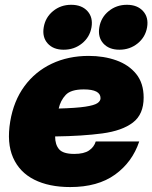

<svg xmlns="http://www.w3.org/2000/svg" viewBox="-20 -757 626 789"><path d="M268.6 11.7Q181.2 11.7 120.6 -18.8Q60.1 -49.3 33.7 -109.4Q7.3 -169.4 22 -257.8Q36.1 -342.3 80.3 -402.6Q124.5 -462.9 192.4 -495.1Q260.3 -527.3 344.7 -527.3Q406.7 -527.3 458 -509Q509.3 -490.7 539.8 -452.9Q570.3 -415 570.3 -356Q570.3 -287.1 526.1 -253.4Q481.9 -219.7 400.4 -208.7Q318.8 -197.8 206.5 -196.3Q206.5 -162.6 222.9 -143.6Q239.3 -124.5 285.2 -124.5Q325.2 -124.5 345.9 -138.7Q366.7 -152.8 373.5 -175.8H552.2Q523.9 -90.8 452.9 -39.6Q381.8 11.7 268.6 11.7ZM221.2 -311Q293.5 -313 330.3 -318.6Q367.2 -324.2 380.1 -333Q393.1 -341.8 393.1 -353.5Q393.1 -389.6 324.2 -389.6Q271 -389.6 249.8 -366.7Q228.5 -343.8 221.2 -311ZM470.7 -552.7Q427.7 -552.7 404.5 -578.6Q381.3 -604.5 388.2 -645Q395 -685.5 426.8 -711.4Q458.5 -737.3 501.5 -737.3Q544.4 -737.3 567.9 -711.4Q591.3 -685.5 584.5 -645Q577.6 -604.5 545.7 -578.6Q513.7 -552.7 470.7 -552.7ZM241.7 -552.7Q198.7 -552.7 175.8 -578.6Q152.8 -604.5 159.7 -645Q166.5 -685.5 198 -711.4Q229.5 -737.3 272.5 -737.3Q315.9 -737.3 339.4 -711.4Q362.8 -685.5 356 -645Q349.1 -604.5 317.1 -578.6Q285.2 -552.7 241.7 -552.7Z"/></svg>

Font: Inter Display Black
Style: Italic
Weight: 900
Italic angle: -9.39999°
Designer: Rasmus Andersson
Foundry: rsms
Version: Version 4.000;git-a52131595